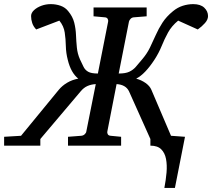

<svg xmlns="http://www.w3.org/2000/svg" viewBox="-63 -707 1030 932"><path d="M946.8 -628.9Q946.8 -611.8 931.9 -595Q917 -578.1 897 -564L801.8 -606.9Q770 -580.6 752.7 -549.1Q735.4 -517.6 721.7 -483.6Q708 -449.7 686 -416Q664.6 -383.3 642.6 -360.1Q620.6 -336.9 598.1 -325.2Q623.5 -318.4 643.8 -304Q664.1 -289.6 671.9 -271L767.1 -47.9L835 -43L786.1 205.1H734.9Q742.2 167 745.4 130.6Q748.5 94.2 742.9 64.7Q737.3 35.2 719.5 17.6Q701.7 0 667 0V-32.2L563 -264.2Q547.4 -295.9 502.9 -298.8L458 -68.8Q456.5 -62.5 460 -55.7Q463.4 -48.8 474.1 -47.9L524.9 -43V0H267.1V-43L331.1 -47.9Q341.8 -48.8 348.6 -55.7Q355.5 -62.5 356 -68.8L401.9 -298.8Q378.9 -297.4 361.1 -289.3Q343.3 -281.2 329.1 -264.2L132.8 -32.2V0H-43V-43L39.1 -47.9L222.2 -271Q238.8 -291 262.9 -305.4Q287.1 -319.8 316.9 -325.2Q281.2 -354 266.1 -416Q257.3 -449.7 256.6 -483.6Q255.9 -517.6 251.2 -549.1Q246.6 -580.6 225.1 -606.9L112.8 -564Q99.1 -578.1 93.5 -595Q87.9 -611.8 87.9 -628.9Q87.9 -644.5 102.1 -657.7Q116.2 -670.9 137.9 -679Q159.7 -687 183.1 -687Q208.5 -687 231.2 -679Q253.9 -670.9 268.1 -652.8Q290 -626.5 297.4 -596.9Q304.7 -567.4 305.9 -536.9Q307.1 -506.3 310.1 -476.3Q313 -446.3 325.2 -418.9Q335 -398.4 342.3 -383.1Q349.6 -367.7 364.7 -358.9Q379.9 -350.1 412.1 -350.1L461.9 -602.1Q463.4 -608.9 459.5 -615.7Q455.6 -622.6 444.8 -623L391.1 -627.9V-670.9H648.9V-627.9L587.9 -623Q577.6 -622.6 571 -615.7Q564.5 -608.9 563 -602.1L513.2 -350.1Q546.4 -350.1 564.9 -358.9Q583.5 -367.7 596.7 -383.1Q609.9 -398.4 627 -418.9Q650.4 -446.3 665 -476.3Q679.7 -506.3 693.1 -536.9Q706.5 -567.4 725.6 -596.9Q744.6 -626.5 776.9 -652.8Q798.8 -670.9 824.2 -679Q849.6 -687 875 -687Q910.2 -687 928.5 -669.7Q946.8 -652.3 946.8 -628.9Z"/></svg>

Font: Charis
Style: Italic
Weight: 400
Italic angle: -11°
Designer: Walt Agee, Miriam Martin, Annie Olsen, Victor Gaultney, Lorna Priest, Alan Ward, Bob Hallissy, Martin Hosken, Sharon Cor
Foundry: SIL Global
Version: Version 7.000